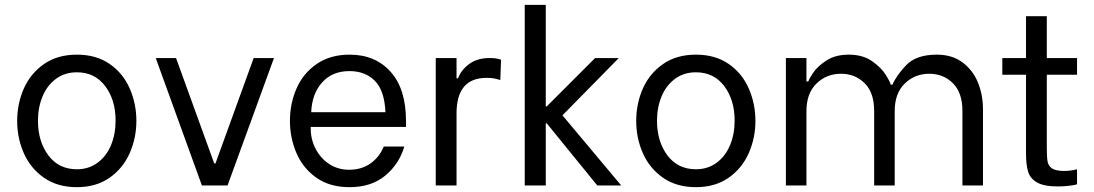

<svg xmlns="http://www.w3.org/2000/svg" viewBox="-20 -767 4526 794"><path d="M79 -402Q107 -464 162.5 -502.5Q218 -541 298 -541Q378 -541 433.5 -502.5Q489 -464 516.5 -401Q544 -338 544 -267Q544 -196 516 -133Q488 -70 432.5 -31.5Q377 7 298 7Q218 7 162.5 -31.5Q107 -70 79 -132.5Q51 -195 51 -267Q51 -339 79 -402ZM137 -268Q137 -182 180 -124.5Q223 -67 298 -67Q347 -67 383.5 -94Q420 -121 439 -166.5Q458 -212 458 -268Q458 -354 415 -411Q372 -468 298 -468Q248 -468 211.5 -441Q175 -414 156 -368.5Q137 -323 137 -268Z M624 -527H708L866 -91H871L1029 -527H1113L921 0H815Z M1179 -267Q1179 -338 1206 -400.5Q1233 -463 1289 -502Q1345 -541 1426 -541Q1532 -541 1595.5 -470Q1659 -399 1659 -266V-242H1265V-235Q1265 -191 1285 -152Q1305 -113 1341 -89Q1377 -65 1424 -65Q1475 -65 1512 -91Q1549 -117 1567 -161H1652Q1631 -89 1573.5 -41Q1516 7 1425 7Q1344 7 1288.5 -32Q1233 -71 1206 -134Q1179 -197 1179 -267ZM1574 -303Q1570 -393 1530 -433Q1490 -473 1425 -473Q1354 -473 1312 -426Q1270 -379 1267 -303Z M1782 -527H1868V-443H1874Q1887 -478 1920.5 -502.5Q1954 -527 2005 -527Q2021 -527 2030.5 -525.5Q2040 -524 2052 -520L2049 -436Q2033 -441 2021.5 -443Q2010 -445 1992 -445Q1868 -445 1868 -298V0H1782Z M2150 0V-747H2237V-327H2241L2441 -527H2539L2306 -290L2549 0H2450L2241 -257H2237V0Z M2639 -402Q2667 -464 2722.5 -502.5Q2778 -541 2858 -541Q2938 -541 2993.5 -502.5Q3049 -464 3076.5 -401Q3104 -338 3104 -267Q3104 -196 3076 -133Q3048 -70 2992.5 -31.5Q2937 7 2858 7Q2778 7 2722.5 -31.5Q2667 -70 2639 -132.5Q2611 -195 2611 -267Q2611 -339 2639 -402ZM2697 -268Q2697 -182 2740 -124.5Q2783 -67 2858 -67Q2907 -67 2943.5 -94Q2980 -121 2999 -166.5Q3018 -212 3018 -268Q3018 -354 2975 -411Q2932 -468 2858 -468Q2808 -468 2771.5 -441Q2735 -414 2716 -368.5Q2697 -323 2697 -268Z M3230 -527H3315V-430H3323Q3325 -440 3343 -466.5Q3361 -493 3398 -517Q3435 -541 3490 -541Q3548 -541 3586.5 -514Q3625 -487 3644 -456Q3663 -425 3663 -417H3671Q3685 -452 3726.5 -496.5Q3768 -541 3854 -541Q3918 -541 3961 -508.5Q4004 -476 4024.5 -425Q4045 -374 4045 -316V0H3960V-308Q3960 -384 3920.5 -423Q3881 -462 3823 -462Q3763 -462 3721.5 -421.5Q3680 -381 3680 -308V0H3595V-308Q3595 -384 3555.5 -423Q3516 -462 3458 -462Q3398 -462 3356.5 -421.5Q3315 -381 3315 -308V0H3230Z M4125 -527H4223V-700H4309V-527H4434V-458H4309V-152Q4309 -115 4312.5 -97.5Q4316 -80 4331.5 -70Q4347 -60 4382 -60Q4406 -60 4434 -67V-5Q4427 -2 4403.5 1Q4380 4 4355 4Q4297 4 4268.5 -12.5Q4240 -29 4231.5 -57.5Q4223 -86 4223 -133V-458H4125Z"/></svg>

Font: Lopes Sans
Style: Regular
Weight: 400
Designer: Gabriel Lam, Diego Maldonado
Foundry: TypeRant, Foresti Design
Version: Version 4.000